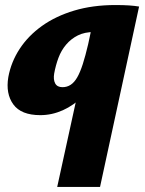

<svg xmlns="http://www.w3.org/2000/svg" viewBox="-20 -453 575 762"><path d="M207 289 300 -136 417 -277Q401 -212 373.5 -160Q346 -108 309.5 -71.5Q273 -35 229.5 -15.5Q186 4 140 4Q64 4 33 -38.5Q2 -81 13 -147Q24 -207 58 -259Q92 -311 146.5 -350Q201 -389 274.5 -411Q348 -433 438 -433Q470 -433 492 -431.5Q514 -430 532 -427L377 289ZM228 -107Q246 -107 260.5 -116.5Q275 -126 286.5 -146Q298 -166 308.5 -198.5Q319 -231 330 -278L351 -377L405 -318Q391 -324 379 -325Q367 -326 354 -326Q316 -326 289 -312.5Q262 -299 242.5 -276Q223 -253 212 -223.5Q201 -194 195 -161Q191 -137 199 -122Q207 -107 228 -107Z"/></svg>

Font: Ysabeau Black
Style: Italic
Weight: 900
Italic angle: -12°
Version: Version 2.000;gftools[0.9.27.dev2+g8671c4b]